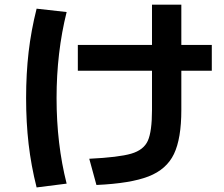

<svg xmlns="http://www.w3.org/2000/svg" viewBox="-20 -781 978 837"><path d="M642.6 -301.8V-472.7H319.3V-585H642.6V-760.7H770.5V-585H903.3V-472.7H770.5V-301.8Q770.5 -176.8 738.3 -109.6Q706.1 -42.5 627.7 -12Q549.3 18.6 400.4 25.4L369.1 -88.9Q497.6 -95.2 552 -111.1Q606.4 -127 624.5 -167.5Q642.6 -208 642.6 -301.8ZM93.8 -353.5Q93.8 -459.5 104.7 -554Q115.7 -648.4 139.6 -743.2L270.5 -728.5Q226.6 -552.7 226.6 -353.5Q226.6 -153.3 270.5 19.5L139.6 36.1Q115.7 -58.6 104.7 -153.1Q93.8 -247.6 93.8 -353.5Z"/></svg>

Font: Pretendard JP
Style: Bold
Weight: 700
Designer: Base glyphs from Inter by Rasmus Andersson; Hangeul glyphs from Noto Sans CJK(Source Han Sans) by Jang Soo-young and Kan
Foundry: Kil Hyung-jin
Version: Version 1.309